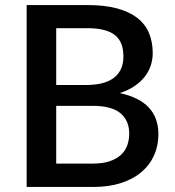

<svg xmlns="http://www.w3.org/2000/svg" viewBox="-20 -740 693 760"><path d="M347.5 -92.5Q387 -92.5 414.2 -101.8Q441.5 -111 458.8 -127Q476 -143 483.8 -164.8Q491.5 -186.5 491.5 -211.5Q491.5 -262.5 456.8 -291.8Q422 -321 347 -321H202.5V-92.5ZM202.5 -628.5V-403.5H319.5Q394.5 -403.5 431.5 -432.5Q468.5 -461.5 468.5 -516Q468.5 -575.5 433.8 -602Q399 -628.5 325 -628.5ZM325 -720Q394 -720 443 -706.8Q492 -693.5 523.5 -669Q555 -644.5 569.8 -609.2Q584.5 -574 584.5 -530Q584.5 -504.5 576.8 -480.8Q569 -457 552.8 -436.2Q536.5 -415.5 512 -399Q487.5 -382.5 454 -371.5Q607 -339 607 -209Q607 -163 589.8 -124.8Q572.5 -86.5 539.8 -58.8Q507 -31 459 -15.5Q411 0 349.5 0H85.5V-720Z"/></svg>

Font: Lato SemiBold
Style: Regular
Weight: 600
Designer: Lukasz Dziedzic with Adam Twardoch and Botio Nikoltchev
Foundry: tyPoland Lukasz Dziedzic
Version: Version 2.015; 2015-08-06; http://www.latofonts.com/